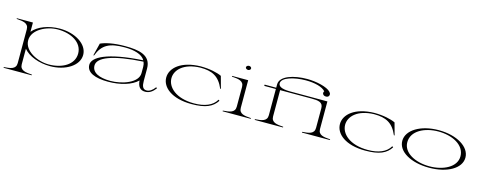

<svg xmlns="http://www.w3.org/2000/svg" viewBox="-34 -1573 6550 2620"><g transform="rotate(15 3241.0 -262.5)"><path d="M25 190V200H422V190C331 184 252 176 252 89V-130C324 -41 474 15 631 15C847 15 1029 -97 1029 -250C1029 -402 847 -515 631 -515C474 -515 324 -459 252 -369V-500H25V-490C115 -484 195 -476 195 -389V89C195 176 115 184 25 190ZM607 -3C448 -3 252 -98 252 -250C252 -401 448 -497 607 -497C797 -497 958 -406 958 -250C958 -94 797 -3 607 -3Z M1449 15C1622 15 1779 -31 1862 -113C1868 -27 1905 16 1974 16C2031 16 2076 -13 2119 -70L2106 -83C2069 -32 2028 -6 1989 -6C1935 -6 1919 -50 1919 -124V-296C1919 -487 1746 -515 1549 -515C1386 -515 1270 -487 1208 -458L1164 -282H1174C1236 -446 1337 -497 1552 -497C1680 -497 1799 -468 1839 -392C1333 -361 1144 -251 1144 -143C1144 -33 1268 15 1449 15ZM1477 -4C1321 -4 1215 -51 1215 -152C1215 -264 1410 -349 1848 -375C1857 -354 1862 -332 1862 -305V-217C1862 -77 1640 -4 1477 -4Z M2628 15C2827 15 2925 -31 2987 -127L2972 -139C2919 -46 2807 -3 2660 -3C2402 -3 2274 -131 2274 -256C2274 -375 2388 -491 2620 -497C2786 -497 2887 -448 2954 -289H2964L2917 -461C2856 -490 2748 -515 2620 -515C2345 -510 2203 -383 2203 -247C2203 -109 2349 15 2628 15Z M3066 -10V0H3463V-10C3372 -17 3293 -23 3293 -111V-500H3066V-490C3156 -484 3236 -476 3236 -389V-111C3236 -24 3158 -17 3066 -10ZM3281 -645C3295 -658 3293 -677 3276 -687C3259 -696 3239 -694 3226 -681C3213 -669 3215 -651 3232 -641C3249 -631 3268 -634 3281 -645Z M3519 -10V0H3919V-10C3829 -17 3749 -23 3749 -111V-482H4189C4284 -482 4356 -476 4356 -389V-111C4356 -24 4278 -17 4186 -10V0H4582V-10C4491 -17 4412 -23 4412 -111V-500H3887C3753 -500 3719 -534 3719 -572C3719 -653 3892 -702 4055 -702C4184 -702 4290 -674 4335 -622C4330 -617 4326 -610 4326 -599C4326 -574 4347 -559 4375 -559C4401 -559 4420 -573 4420 -599C4420 -612 4414 -623 4404 -634C4355 -690 4196 -725 4068 -725C3880 -725 3689 -667 3689 -547V-500H3525V-482H3689V-111C3689 -24 3611 -17 3519 -10Z M5082 15C5281 15 5379 -31 5441 -127L5426 -139C5373 -46 5261 -3 5114 -3C4856 -3 4728 -131 4728 -256C4728 -375 4842 -491 5074 -497C5240 -497 5341 -448 5408 -289H5418L5371 -461C5310 -490 5202 -515 5074 -515C4799 -510 4657 -383 4657 -247C4657 -109 4803 15 5082 15Z M5984 15C6239 15 6430 -93 6430 -246C6430 -399 6239 -515 5984 -515C5729 -515 5538 -399 5538 -246C5538 -93 5729 15 5984 15ZM5984 -5C5788 -5 5609 -93 5609 -246C5609 -406 5788 -496 5984 -496C6180 -496 6360 -406 6360 -246C6360 -93 6180 -5 5984 -5Z"/></g></svg>

Font: Sprat Extended Light
Style: Regular
Weight: 300
Width: 9
Designer: Ethan Nakache
Foundry: Collletttivo
Version: Version 2.000;Glyphs 3.2 (3217)